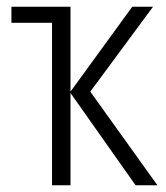

<svg xmlns="http://www.w3.org/2000/svg" viewBox="-20 -552 494 572"><path d="M436 -532H374L190 -279V-532H14V-484H135V0H190V-275L384 0H449L249 -279Z"/></svg>

Font: Noto Sans Display SemiCondensed Light
Style: Regular
Weight: 300
Width: 4
Designer: Monotype Design Team
Foundry: Monotype Imaging Inc.
Version: Version 1.900